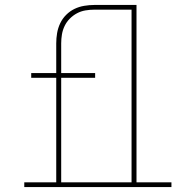

<svg xmlns="http://www.w3.org/2000/svg" viewBox="-20 -755 790 775"><path d="M78 0V-19H207V-441H106V-460H207V-580Q207 -601 210.5 -621.5Q214 -642 223 -661Q232 -680 247 -695Q262 -710 280.5 -719Q299 -728 320 -731.5Q341 -735 361 -735H531V-19H672V0ZM227 -19H511V-716H361Q343 -716 325 -713Q307 -710 291 -701.5Q275 -693 262 -680Q249 -667 241 -650.5Q233 -634 230 -616Q227 -598 227 -580V-460H364V-441H227Z"/></svg>

Font: Iosevka Etoile Thin
Style: Regular
Weight: 100
Designer: Belleve Invis
Foundry: Belleve Invis
Version: Version 22.1.2; ttfautohint (v1.8.4)